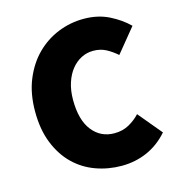

<svg xmlns="http://www.w3.org/2000/svg" viewBox="-102 -751 789 852"><g transform="rotate(-15 293.0 -325.0)"><path d="M354 12Q292 12 235.5 -8.5Q179 -29 136.5 -70.5Q94 -112 69 -174.5Q44 -237 44 -320Q44 -402 70 -465.5Q96 -529 139.5 -572.5Q183 -616 239.5 -639Q296 -662 358 -662Q423 -662 474 -636.5Q525 -611 560 -576L470 -466Q446 -487 420.5 -500.5Q395 -514 362 -514Q333 -514 307.5 -501Q282 -488 262.5 -464Q243 -440 231.5 -405Q220 -370 220 -326Q220 -234 258.5 -185Q297 -136 360 -136Q398 -136 427.5 -152.5Q457 -169 478 -192L568 -84Q526 -36 471.5 -12Q417 12 354 12Z"/></g></svg>

Font: TypoPRO Source Sans Pro
Style: Regular
Weight: 900
Designer: Paul D. Hunt
Foundry: Adobe Systems Incorporated
Version: Version 2.020;PS 2.000;hotconv 1.0.86;makeotf.lib2.5.63406